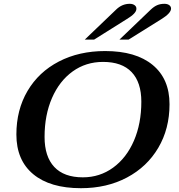

<svg xmlns="http://www.w3.org/2000/svg" viewBox="-20 -978 938 1008"><path d="M66 -272Q66 -401 124.5 -500.5Q183 -600 289 -655Q395 -710 532 -710Q693 -710 781.5 -637Q870 -564 870 -431Q870 -302 811 -202Q752 -102 646.5 -46Q541 10 405 10Q243 10 154.5 -63.5Q66 -137 66 -272ZM722 -444Q722 -546 671 -599.5Q620 -653 521 -653Q431 -653 361.5 -603Q292 -553 253 -463.5Q214 -374 214 -259Q214 -156 265 -101.5Q316 -47 415 -47Q504 -47 574 -98Q644 -149 683 -239Q722 -329 722 -444ZM590 -928Q621 -958 661 -958Q677 -958 687 -950.5Q697 -943 696 -931Q696 -908 646 -878L474 -770H425ZM772 -928Q789 -944 805.5 -951Q822 -958 843 -958Q859 -958 868.5 -951Q878 -944 878 -933Q878 -909 828 -878L655 -770H607Z"/></svg>

Font: Fahkwang SemiBold
Style: Italic
Weight: 600
Italic angle: -10°
Version: Version 1.000; ttfautohint (v1.6)